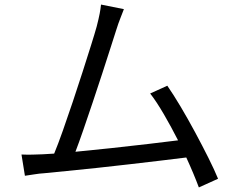

<svg xmlns="http://www.w3.org/2000/svg" viewBox="-20 -786 1040 840"><path d="M850 34Q840 7 826 -26.5Q812 -60 795 -97Q749 -91 684.5 -83.5Q620 -76 548 -67.5Q476 -59 405 -51.5Q334 -44 273 -38Q212 -32 172 -28Q153 -27 132 -23.5Q111 -20 89 -17L74 -110Q97 -109 121 -109.5Q145 -110 167 -111L217 -114Q234 -155 255 -214.5Q276 -274 298.5 -341Q321 -408 341.5 -472Q362 -536 378.5 -588.5Q395 -641 403 -670Q412 -705 416 -726Q420 -747 422 -766L522 -746Q515 -727 506.5 -706Q498 -685 488 -653Q479 -625 463 -575Q447 -525 427 -463.5Q407 -402 385.5 -338Q364 -274 344.5 -217.5Q325 -161 310 -122Q384 -129 467 -138Q550 -147 627 -156Q704 -165 759 -172Q729 -231 697 -286Q665 -341 637 -377L712 -411Q739 -372 770.5 -319Q802 -266 833.5 -207.5Q865 -149 891.5 -96Q918 -43 934 -4Z"/></svg>

Font: Chocolate Classical Sans
Style: Regular
Weight: 400
Designer: 田海東、宇文滿月
Foundry: Moonlit Owen
Version: Version 1.001